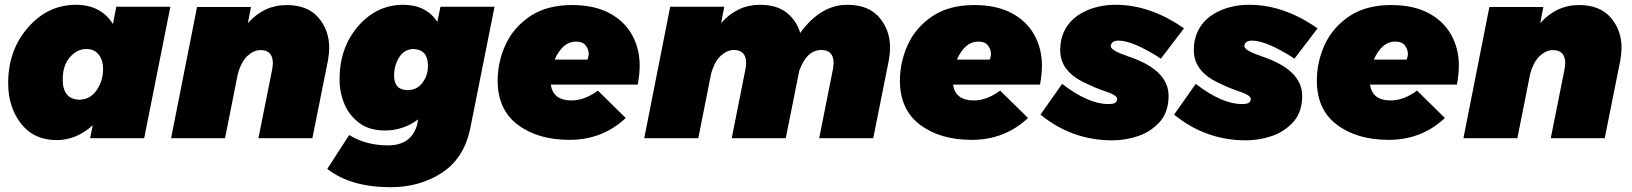

<svg xmlns="http://www.w3.org/2000/svg" viewBox="-20 -575 6793 799"><path d="M216 8Q121 8 67.5 -60.5Q14 -129 14 -229Q14 -366 96.5 -460.5Q179 -555 296 -555Q400 -555 450 -475L464 -547H689L580 0H355L366 -54Q298 8 216 8ZM308 -160Q355 -160 382 -199.5Q409 -239 409 -288Q409 -324 391 -347.5Q373 -371 339 -371Q301 -371 271 -337Q241 -303 241 -244Q241 -164 308 -160Z M1280 0H1055.5L1113.5 -290.5L1115.5 -311.5Q1115.5 -366.5 1064.5 -366.5Q1036.5 -366.5 1010.2 -342.8Q984 -319 969.5 -266.5L916.5 0H692L800 -546H1024.5L1011.5 -478.5Q1078.5 -554 1172.5 -554Q1260 -554 1305 -501.8Q1350 -449.5 1350 -375.5Q1350 -354.5 1345 -324.5Z M1605 204Q1440 204 1342 128L1433 -13Q1504 30 1594 30Q1694 30 1717 -60L1720 -78Q1658 -32 1582 -32Q1518.5 -32 1477.5 -61.5Q1434 -93 1413.5 -141.5Q1393 -190 1393 -245Q1393 -376 1470 -465.5Q1547 -555 1658 -555Q1753 -555 1800 -484L1813 -547H2038L1936 -36Q1909 86 1817.5 145Q1726 204 1605 204ZM1675 -200Q1716 -200 1738.5 -231Q1761 -262 1761 -301Q1761 -367 1703 -371Q1663 -371 1641.5 -337Q1620 -303 1620 -260Q1620 -201 1675 -200Z M2350 7Q2218 7 2134.5 -56Q2051 -119 2051 -239Q2051 -317.5 2084 -389.5Q2117 -461.5 2189 -509.5Q2258 -554 2360 -554Q2453 -554 2515.8 -520.5Q2578.5 -487 2610.2 -429.8Q2642 -372.5 2642 -302Q2642 -268 2634 -223H2272Q2282 -157 2358 -157Q2413 -157 2468 -198L2584 -84Q2487 7 2350 7ZM2425 -327Q2430 -342 2430 -351Q2430 -368 2418 -385Q2406 -402 2376 -402Q2322 -402 2288 -327Z M3614 0H3389L3447 -291L3449 -312Q3449 -367 3398 -367Q3337 -367 3306 -280L3250 0H3025L3083 -291L3085 -312Q3085 -367 3034 -367Q3006 -367 2979.8 -343.2Q2953.5 -319.5 2939 -267L2886 0H2661L2769 -547H2994L2981 -479Q3048 -555 3142 -555Q3213 -555 3254 -522Q3295 -489 3310 -438Q3395 -555 3506 -555Q3594 -555 3639 -502.5Q3684 -450 3684 -376Q3684 -355 3679 -325Z M4024 7Q3892 7 3808.5 -56Q3725 -119 3725 -239Q3725 -317.5 3758 -389.5Q3791 -461.5 3863 -509.5Q3932 -554 4034 -554Q4127 -554 4189.8 -520.5Q4252.5 -487 4284.2 -429.8Q4316 -372.5 4316 -302Q4316 -268 4308 -223H3946Q3956 -157 4032 -157Q4087 -157 4142 -198L4258 -84Q4161 7 4024 7ZM4099 -327Q4104 -342 4104 -351Q4104 -368 4092 -385Q4080 -402 4050 -402Q3996 -402 3962 -327Z M4609 9Q4441 9 4310 -98L4400 -226Q4509 -142 4592 -142Q4613.5 -142 4621.2 -147.5Q4629 -153 4629 -164Q4629 -180 4568 -199Q4534 -211 4491 -232Q4392 -280 4392 -366Q4392 -409 4407 -441.8Q4422 -474.5 4448 -497.2Q4474 -520 4508.5 -534Q4561 -555 4623 -555Q4767 -555 4907 -457L4811 -331Q4695 -406 4634 -406Q4606 -406 4602 -384Q4602 -365 4669 -343L4670 -342Q4843 -286 4843 -176Q4843 -113 4810 -72Q4772 -28 4718.5 -9.5Q4665 9 4609 9Z M5165 9Q4997 9 4866 -98L4956 -226Q5065 -142 5148 -142Q5169.5 -142 5177.2 -147.5Q5185 -153 5185 -164Q5185 -180 5124 -199Q5090 -211 5047 -232Q4948 -280 4948 -366Q4948 -409 4963 -441.8Q4978 -474.5 5004 -497.2Q5030 -520 5064.5 -534Q5117 -555 5179 -555Q5323 -555 5463 -457L5367 -331Q5251 -406 5190 -406Q5162 -406 5158 -384Q5158 -365 5225 -343L5226 -342Q5399 -286 5399 -176Q5399 -113 5366 -72Q5328 -28 5274.5 -9.5Q5221 9 5165 9Z M5759 7Q5627 7 5543.5 -56Q5460 -119 5460 -239Q5460 -317.5 5493 -389.5Q5526 -461.5 5598 -509.5Q5667 -554 5769 -554Q5862 -554 5924.8 -520.5Q5987.5 -487 6019.2 -429.8Q6051 -372.5 6051 -302Q6051 -268 6043 -223H5681Q5691 -157 5767 -157Q5822 -157 5877 -198L5993 -84Q5896 7 5759 7ZM5834 -327Q5839 -342 5839 -351Q5839 -368 5827 -385Q5815 -402 5785 -402Q5731 -402 5697 -327Z M6658 0H6433.5L6491.5 -290.5L6493.5 -311.5Q6493.5 -366.5 6442.5 -366.5Q6414.5 -366.5 6388.2 -342.8Q6362 -319 6347.5 -266.5L6294.5 0H6070L6178 -546H6402.5L6389.5 -478.5Q6456.5 -554 6550.5 -554Q6638 -554 6683 -501.8Q6728 -449.5 6728 -375.5Q6728 -354.5 6723 -324.5Z"/></svg>

Font: Argentum Sans Black
Style: Italic
Weight: 900
Italic angle: -11°
Designer: Julieta Ulanovsky (font), Cristiano Sobral (main changes and remaster)
Foundry: Julieta Ulanovsky (font), Cristiano Sobral (main changes and remaster)
Version: Version 2.007;June 15, 2022;FontCreator 14.0.0.2814 64-bit; 